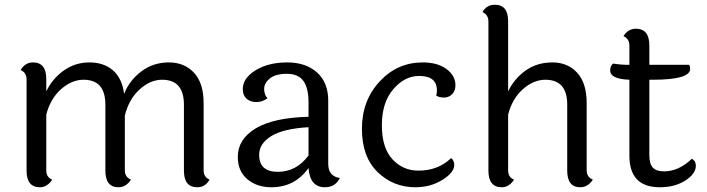

<svg xmlns="http://www.w3.org/2000/svg" viewBox="-20 -780 2978 809"><path d="M838 -345V-62Q838 -34 863 -23Q845 9 811 9Q755 9 755 -61V-339Q755 -444 663 -444Q613 -444 568 -403Q523 -362 506 -293V-62Q506 -34 532 -23Q511 9 479 9Q424 9 424 -61V-339Q424 -444 332 -444Q282 -444 237 -404Q192 -364 175 -297V-62Q175 -33 200 -23Q179 9 148 9Q92 9 92 -61V-445Q92 -474 67 -485Q86 -517 119 -517Q175 -517 175 -447V-395Q201 -449 249 -483Q297 -517 357 -517Q417 -517 455.5 -484Q494 -451 503 -385Q526 -442 576 -479.5Q626 -517 691.5 -517Q757 -517 797.5 -473.5Q838 -430 838 -345Z M1072 -128Q1072 -56 1150.5 -56Q1229 -56 1280 -125V-244Q1174 -238 1123 -206.5Q1072 -175 1072 -128ZM1363 -356V-90Q1363 -37 1412 -30Q1393 9 1349 9Q1286 9 1280 -72Q1222 9 1124 9Q1062 9 1022 -25Q982 -59 982 -119Q982 -193 1056.5 -238.5Q1131 -284 1280 -288V-348Q1280 -410 1258 -439.5Q1236 -469 1188.5 -469Q1141 -469 1117 -449.5Q1093 -430 1093 -405.5Q1093 -381 1107 -366Q1086 -350 1060.5 -350Q1035 -350 1019 -364Q1003 -378 1003 -404Q1003 -451 1057 -484Q1111 -517 1190 -517Q1269 -517 1316 -474.5Q1363 -432 1363 -356Z M1899 -421Q1899 -397 1885 -383Q1871 -369 1851 -369Q1831 -369 1818 -377Q1821 -388 1821 -399Q1821 -460 1746 -460Q1685 -460 1637 -404Q1589 -348 1589 -252.5Q1589 -157 1633.5 -109Q1678 -61 1743 -61Q1826 -61 1881 -114Q1894 -103 1894 -85Q1894 -53 1844 -22Q1794 9 1730 9Q1637 9 1571 -55Q1505 -119 1505 -237.5Q1505 -356 1579.5 -436.5Q1654 -517 1761 -517Q1824 -517 1861.5 -489Q1899 -461 1899 -421Z M2452 -345V-62Q2452 -34 2478 -23Q2457 9 2425 9Q2370 9 2370 -61V-339Q2370 -444 2278 -444Q2228 -444 2183 -404Q2138 -364 2121 -297V-62Q2121 -33 2146 -23Q2125 9 2094 9Q2038 9 2038 -61V-689Q2038 -718 2013 -729Q2030 -760 2065 -760Q2121 -760 2121 -691V-395Q2147 -449 2195 -483Q2243 -517 2307.5 -517Q2372 -517 2412 -473.5Q2452 -430 2452 -345Z M2716 -444V-127Q2716 -90 2730.5 -74Q2745 -58 2778 -58Q2840 -58 2895 -111Q2912 -102 2912 -82Q2912 -48 2868 -19.5Q2824 9 2760 9Q2632 9 2632 -124V-444Q2551 -447 2551 -483Q2551 -502 2563 -512Q2598 -507 2617 -507H2632V-588Q2632 -616 2607 -628Q2627 -659 2659 -659Q2716 -659 2716 -589V-507H2884Q2888 -500 2888 -490Q2888 -444 2730 -444Z"/></svg>

Font: Laila
Style: Regular
Weight: 400
Designer: Hitesh Malaviya
Foundry: Indian Type Foundry
Version: Version 1.302;PS 1.0;hotconv 1.0.78;makeotf.lib2.5.61930; tt